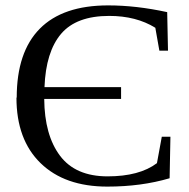

<svg xmlns="http://www.w3.org/2000/svg" viewBox="-20 -682 700 712"><path d="M41 -320H42Q42 -489 127.5 -575.5Q213 -662 381 -662Q485 -662 600 -637L603 -494H571L556 -579Q485 -623 385 -623Q263 -623 206.5 -556.5Q150 -490 145 -359H429V-315H144Q145 -181 202.5 -104.5Q260 -28 379 -28Q497 -28 562 -77L580 -175H612L609 -21Q504 10 378 10Q220 10 130.5 -77Q41 -164 41 -320Z"/></svg>

Font: Libra Serif Modern
Style: Regular
Weight: 400
Designer: Stefan Peev, Context Ltd
Foundry: Stefan Peev, Context Ltd
Version: Version 1.000